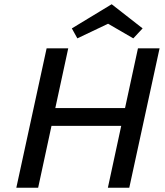

<svg xmlns="http://www.w3.org/2000/svg" viewBox="-20 -886 779 906"><path d="M733 -658 590 0H489L552 -292H223L160 0H57L200 -658H302L241 -376H570L631 -658ZM609 -705 490 -774 345 -705 319 -752 507 -866 653 -752Z"/></svg>

Font: Ysabeau Semibold
Style: Italic
Weight: 600
Italic angle: -12°
Designer: Christian Thalmann (Catharsis Fonts)
Version: Version 0.003